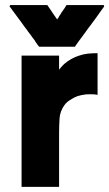

<svg xmlns="http://www.w3.org/2000/svg" viewBox="-20 -730 433 760"><path d="M206.1 -653.3Q209 -657.2 211.9 -661.1Q213.9 -666 216.8 -669.9Q220.7 -674.8 223.6 -680.7Q227.5 -685.5 230.5 -690.4Q233.4 -695.3 237.3 -700.2Q240.2 -705.1 243.2 -710Q245.1 -710 246.1 -710Q248 -710 249 -710Q263.7 -710 278.3 -710Q293 -710 307.6 -710Q317.4 -710 327.1 -710Q336.9 -710 346.7 -710Q357.4 -710 369.1 -710Q379.9 -710 390.6 -710Q390.6 -709 391.6 -707Q392.6 -706.1 392.6 -705.1Q390.6 -702.1 388.7 -699.2Q386.7 -697.3 384.8 -694.3Q373 -677.7 361.3 -661.1Q348.6 -644.5 336.9 -627.9Q328.1 -617.2 320.3 -605.5Q312.5 -594.7 303.7 -583Q296.9 -573.2 290 -564.5Q283.2 -554.7 276.4 -544.9Q274.4 -544.9 273.4 -544.9Q272.5 -544.9 270.5 -544.9Q255.9 -544.9 241.2 -544.9Q226.6 -544.9 210.9 -544.9Q201.2 -544.9 191.4 -544.9Q180.7 -544.9 170.9 -544.9Q162.1 -544.9 152.3 -544.9Q143.6 -544.9 134.8 -544.9Q133.8 -545.9 133.8 -546.9Q132.8 -547.9 131.8 -548.8Q127.9 -554.7 124 -559.6Q120.1 -564.5 117.2 -570.3Q108.4 -581.1 100.6 -592.8Q91.8 -603.5 84 -615.2Q75.2 -626 67.4 -637.7Q58.6 -649.4 50.8 -660.2Q42 -671.9 34.2 -682.6Q26.4 -693.4 17.6 -705.1Q18.6 -707 20.5 -710Q25.4 -710 34.2 -710Q48.8 -710 63.5 -710Q77.1 -710 91.8 -710Q102.5 -710 112.3 -710Q122.1 -710 131.8 -710Q140.6 -710 149.4 -710Q158.2 -710 167 -710Q168 -709 168.9 -708Q169.9 -707 169.9 -706.1Q174.8 -698.2 180.7 -690.4Q185.5 -683.6 190.4 -675.8Q193.4 -670.9 197.3 -666Q200.2 -661.1 204.1 -656.2Q204.1 -655.3 205.1 -654.3Q205.1 -653.3 206.1 -653.3ZM213.9 -454.1Q218.8 -460.9 224.6 -466.8Q229.5 -472.7 236.3 -478.5Q248 -488.3 261.7 -496.1Q275.4 -503.9 290 -508.8Q308.6 -515.6 327.1 -517.6Q346.7 -519.5 366.2 -519.5Q366.2 -517.6 366.2 -514.6Q366.2 -512.7 366.2 -509.8Q366.2 -492.2 366.2 -475.6Q366.2 -458 366.2 -440.4Q366.2 -428.7 366.2 -418Q366.2 -406.2 366.2 -394.5Q366.2 -387.7 366.2 -371.1Q366.2 -354.5 366.2 -354.5Q362.3 -355.5 354.5 -356.4Q336.9 -357.4 320.3 -356.4Q303.7 -354.5 287.1 -349.6Q271.5 -343.8 258.8 -335Q245.1 -327.1 235.4 -314.5Q217.8 -290 215.8 -261.7Q213.9 -232.4 213.9 -204.1Q213.9 -183.6 213.9 -164.1Q213.9 -143.6 213.9 -124Q213.9 -104.5 213.9 -85.9Q213.9 -66.4 213.9 -47.9Q213.9 -33.2 213.9 -18.6Q213.9 -4.9 213.9 9.8Q211.9 9.8 209 9.8Q206.1 9.8 204.1 9.8Q189.5 9.8 174.8 9.8Q160.2 9.8 145.5 9.8Q134.8 9.8 125 9.8Q115.2 9.8 105.5 9.8Q94.7 9.8 85 9.8Q75.2 9.8 65.4 9.8Q65.4 7.8 65.4 4.9Q65.4 2.9 65.4 0Q65.4 -56.6 65.4 -113.3Q65.4 -170.9 65.4 -227.5Q65.4 -266.6 65.4 -305.7Q65.4 -344.7 65.4 -383.8Q65.4 -415 65.4 -446.3Q65.4 -478.5 65.4 -509.8Q67.4 -509.8 70.3 -509.8Q72.3 -509.8 75.2 -509.8Q89.8 -509.8 104.5 -509.8Q119.1 -509.8 133.8 -509.8Q143.6 -509.8 153.3 -509.8Q164.1 -509.8 173.8 -509.8Q183.6 -509.8 194.3 -509.8Q204.1 -509.8 213.9 -509.8Q213.9 -507.8 213.9 -504.9Q213.9 -502.9 213.9 -500Q213.9 -490.2 213.9 -480.5Q213.9 -470.7 213.9 -460.9Q213.9 -459 213.9 -458Q213.9 -456.1 213.9 -454.1Z"/></svg>

Font: LeFont
Style: Bold
Weight: 800
Designer: Leryon MEDIA
Version: Version 1.0